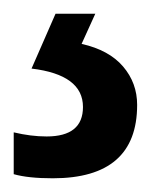

<svg xmlns="http://www.w3.org/2000/svg" viewBox="-29 -71 223 280"><path d="M171 82Q171 189 48 189Q12 189 -9 183V122Q16 128 39 128Q92 128 92 85Q92 38 17 29L52 -51H110L90 -7Q130 2 150.5 26Q171 50 171 82Z"/></svg>

Font: Noto Sans Tamil UI ExtraCondensed Medium
Style: Regular
Weight: 500
Width: 2
Designer: Jelle Bosma - Monotype Design Team
Foundry: Monotype Imaging Inc.
Version: Version 2.004; ttfautohint (v1.8.4.7-5d5b)